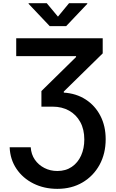

<svg xmlns="http://www.w3.org/2000/svg" viewBox="-20 -967 727 1202"><path d="M40.5 -44.9H172.4Q175.3 -0.5 198.2 32.7Q221.2 65.9 258.1 84.7Q294.9 103.5 338.9 103.5Q391.6 103.5 429.4 77.6Q467.3 51.8 487.5 7.1Q507.8 -37.6 507.8 -93.8Q507.8 -157.2 482.4 -203.4Q457 -249.5 412.4 -274.4Q367.7 -299.3 309.6 -299.3H239.3V-397L456.1 -609.9V-615.7H81.5V-727.5H623V-632.8L379.4 -394V-387.2Q457.5 -382.3 516.6 -344Q575.7 -305.7 608.6 -241.7Q641.6 -177.7 641.6 -95.7Q641.6 -5.4 603.3 64.7Q564.9 134.8 496.8 175Q428.7 215.3 338.9 215.3Q256.3 215.3 189.7 182.1Q123 148.9 83.3 90.1Q43.5 31.2 40.5 -44.9ZM272.9 -946.8 342.8 -862.8 412.1 -946.8H526.4V-942.9L394 -803.2H291.5L159.2 -942.9V-946.8Z"/></svg>

Font: Inter SemiBold
Style: Regular
Weight: 600
Designer: Rasmus Andersson
Foundry: rsms
Version: Version 4.001;git-9221beed3